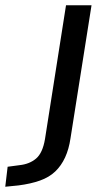

<svg xmlns="http://www.w3.org/2000/svg" viewBox="-136 -517 401 730"><path d="M-116 193 -107 117 -62 111Q-24 107 1 86Q26 65 35 12L115 -497H212L132 9Q126 50 111.5 81.5Q97 113 74 135Q51 157 16 169.5Q-19 182 -66 188Z"/></svg>

Font: Nunito Sans 7pt SemiCondensed Medium
Style: Italic
Weight: 500
Width: 4
Italic angle: -9°
Designer: Vernon Adams
Foundry: Vernon Adams
Version: Version 3.101;gftools[0.9.27]